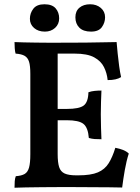

<svg xmlns="http://www.w3.org/2000/svg" viewBox="-20 -876 655 899"><path d="M48 -679Q66 -678 92.5 -677.5Q119 -677 148.5 -676.5Q178 -676 205 -676Q232 -676 250 -676V-155Q250 -115 257 -93.5Q264 -72 283 -63.5Q302 -55 337 -55L323 0Q295 0 256 0Q217 0 176 0.5Q135 1 100.5 1.5Q66 2 48 3Q48 -14 49 -27.5Q50 -41 54 -51Q81 -53 95.5 -61.5Q110 -70 116 -91.5Q122 -113 122 -154V-530Q122 -568 116 -587Q110 -606 95.5 -614.5Q81 -623 53 -625Q50 -635 49 -650.5Q48 -666 48 -679ZM520 -184Q541 -180 557 -173.5Q573 -167 583 -157Q572 -123 564.5 -80.5Q557 -38 552 2Q530 1 493 1Q456 1 412 0.5Q368 0 323 0L337 -55H346Q406 -55 438.5 -69Q471 -83 489 -112Q507 -141 520 -184ZM455 -452Q454 -428 453 -399.5Q452 -371 452 -341Q452 -310 453 -279Q454 -248 455 -224Q437 -224 423 -225Q409 -226 396 -230Q392 -279 370.5 -296Q349 -313 293 -313H226V-366H293Q351 -366 372 -382Q393 -398 394 -444Q408 -449 423.5 -450.5Q439 -452 455 -452ZM526 -679Q528 -656 531 -625.5Q534 -595 538 -566Q542 -537 547 -515Q536 -508 520.5 -504.5Q505 -501 484 -501Q481 -533 467 -561.5Q453 -590 421 -607.5Q389 -625 329 -625H221L247 -676Q324 -676 379 -676.5Q434 -677 470 -678Q506 -679 526 -679ZM406 -728Q370 -728 351.5 -746.5Q333 -765 333 -795Q333 -824 352 -840Q371 -856 402 -856Q432 -856 452 -839Q472 -822 472 -795Q472 -770 457 -749Q442 -728 406 -728ZM190 -728Q159 -728 139.5 -745Q120 -762 120 -788Q120 -814 136 -835Q152 -856 188 -856Q224 -856 240.5 -837Q257 -818 257 -790Q257 -763 238 -745.5Q219 -728 190 -728Z"/></svg>

Font: Vollkorn SemiBold
Style: Regular
Weight: 600
Designer: Friedrich Althausen
Foundry: Friedrich Althausen
Version: Version 5.000